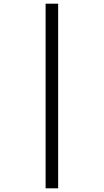

<svg xmlns="http://www.w3.org/2000/svg" viewBox="-20 -780 563 1040"><path d="M227 240H295V-760H227Z"/></svg>

Font: Noto Serif Bengali SemiCondensed ExtraBold
Style: Regular
Weight: 800
Width: 4
Designer: Juan Bruce, Universal Thirst, Indian Type Foundry and the Monotype Design Team.
Foundry: Monotype Imaging Inc.
Version: Version 2.003